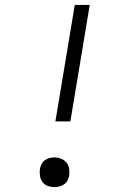

<svg xmlns="http://www.w3.org/2000/svg" viewBox="-20 -755 540 783"><path d="M206 -260 285 -735H346L267 -260ZM202 8Q188 8 174.5 3Q161 -2 153 -13Q145 -24 143 -38Q141 -52 143 -67Q145 -77 150 -86.5Q155 -96 163.5 -102Q172 -108 182 -110.5Q192 -113 202 -113Q217 -113 230 -107.5Q243 -102 251.5 -91.5Q260 -81 262 -66.5Q264 -52 262 -38Q260 -28 255 -18.5Q250 -9 241 -3Q232 3 222 5.5Q212 8 202 8Z"/></svg>

Font: Iosevka Slab Light
Style: Italic
Weight: 300
Italic angle: -9°
Monospace: yes
Designer: Belleve Invis
Foundry: Belleve Invis
Version: Version 11.1.1; ttfautohint (v1.8.3)